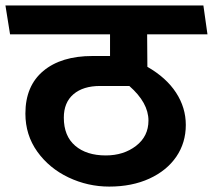

<svg xmlns="http://www.w3.org/2000/svg" viewBox="-47 -711 787 710"><path d="M640.1 -249Q640.1 -183.1 605 -131.6Q569.8 -80.1 505.4 -50.5Q440.9 -21 356.9 -21Q277.8 -21 206.3 -54.9Q134.8 -88.9 90.8 -150.4Q46.9 -211.9 46.9 -291Q46.9 -393.1 113 -448.5Q179.2 -503.9 294.9 -503.9H359.9V-584H-9.8L-26.9 -690.9H705.1L720.2 -584H497.1L498 -463.9Q567.9 -423.8 604 -368.4Q640.1 -313 640.1 -249ZM502 -265.1Q502 -331.1 431.2 -393.1H323.2Q260.3 -393.1 224.6 -362.5Q189 -332 189 -275.9Q189 -208 231 -172.1Q272.9 -136.2 344.2 -136.2Q410.2 -136.2 456.1 -171.6Q502 -207 502 -265.1Z"/></svg>

Font: Kadwa
Style: Bold
Weight: 700
Designer: Sol Matas
Foundry: Sol Matas
Version: Version 1.001;PS 001.000;hotconv 1.0.70;makeotf.lib2.5.58329